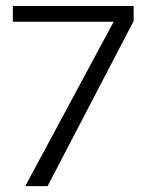

<svg xmlns="http://www.w3.org/2000/svg" viewBox="-20 -638 496 658"><path d="M143 0H66.5L369.5 -563.5H24V-617.5H438V-566Z"/></svg>

Font: Betina Sans Light
Style: Regular
Weight: 300
Designer: Jonathan Pinhorn (font) & Cristiano Sobral (main changes)
Version: Version 2.001;October 6, 2020;FontCreator 13.0.0.2681 64-bit